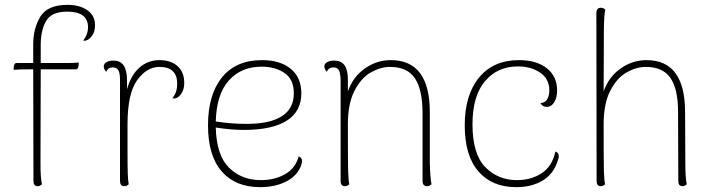

<svg xmlns="http://www.w3.org/2000/svg" viewBox="-20 -760 2937 792"><path d="M372 -656Q372 -627 357.5 -609.5Q343 -592 329 -592Q325 -592 323 -593Q343 -617 343 -648Q343 -712 257 -712Q193 -712 170.5 -674Q148 -636 148 -574V-500H253Q285 -500 305 -502L304 -488Q302 -474 293 -474H148L147 -87Q147 -24 153 0Q145 8 135 8Q118 8 118 -14L117 -474H96Q62 -474 36 -472L37 -486Q39 -500 48 -500H117V-577Q117 -643 146.5 -691.5Q176 -740 259 -740Q308 -740 340 -718Q372 -696 372 -656Z M740 -418Q740 -392 728.5 -374.5Q717 -357 703 -354Q696 -353 691 -355Q703 -370 707 -384Q711 -398 711 -414Q711 -484 638 -484Q585 -484 545.5 -429Q506 -374 506 -247V-132Q506 -76 507 -45Q508 -14 511 0Q503 8 492 8Q475 8 475 -14V-432Q475 -459 468 -470.5Q461 -482 445 -482Q426 -482 418 -464Q408 -475 408 -486Q408 -497 419 -503.5Q430 -510 448 -510Q477 -510 490.5 -489.5Q504 -469 504 -427V-392Q520 -450 555 -481Q590 -512 638 -512Q684 -512 712 -487.5Q740 -463 740 -418Z M1226 -95Q1226 -87 1220 -72Q1202 -31 1157 -9.5Q1112 12 1053 12Q951 12 894.5 -53Q838 -118 838 -243Q838 -369 895.5 -440.5Q953 -512 1061 -512Q1136 -512 1179.5 -476Q1223 -440 1223 -375Q1223 -300 1162.5 -262Q1102 -224 986 -224Q934 -224 870 -234Q873 -119 925 -68Q977 -17 1056 -17Q1113 -17 1156 -41.5Q1199 -66 1212 -115Q1226 -110 1226 -95ZM870 -259Q933 -249 998 -249Q1093 -249 1142.5 -280.5Q1192 -312 1192 -375Q1192 -433 1153.5 -459Q1115 -485 1059 -485Q975 -485 924 -428Q873 -371 870 -259Z M1760 0Q1752 8 1742 8Q1723 8 1723 -14V-298Q1722 -393 1690.5 -438.5Q1659 -484 1589 -484Q1550 -484 1510 -461.5Q1470 -439 1442.5 -386Q1415 -333 1415 -247Q1415 -97 1416 -57Q1417 -17 1421 0Q1413 8 1403 8Q1385 8 1385 -14V-432Q1384 -460 1377.5 -471Q1371 -482 1355 -482Q1336 -482 1328 -464Q1318 -475 1318 -486Q1318 -497 1329 -503.5Q1340 -510 1358 -510Q1388 -510 1401.5 -490.5Q1415 -471 1415 -431V-383Q1436 -443 1485 -477.5Q1534 -512 1592 -512Q1753 -512 1753 -297V-87Q1755 -21 1760 0Z M1897 -243Q1897 -368 1956 -440Q2015 -512 2121 -512Q2193 -512 2235.5 -478.5Q2278 -445 2278 -387Q2278 -357 2266 -338Q2254 -319 2235 -319Q2218 -319 2209 -335Q2227 -335 2236.5 -349.5Q2246 -364 2246 -387Q2246 -435 2208 -460.5Q2170 -486 2116 -486Q2032 -486 1980.5 -425Q1929 -364 1929 -247Q1929 -125 1981.5 -71Q2034 -17 2112 -17Q2171 -17 2214.5 -45.5Q2258 -74 2271 -135Q2285 -130 2285 -116Q2285 -107 2279 -92Q2261 -40 2216.5 -14Q2172 12 2109 12Q2010 12 1953.5 -53Q1897 -118 1897 -243Z M2813 0Q2805 8 2795 8Q2778 8 2778 -14L2777 -298Q2777 -393 2745.5 -438.5Q2714 -484 2644 -484Q2605 -484 2565 -461.5Q2525 -439 2497.5 -386Q2470 -333 2470 -247Q2470 -97 2471 -57Q2472 -17 2476 0Q2468 8 2458 8Q2441 8 2441 -14L2440 -706Q2440 -728 2459 -728Q2469 -728 2477 -720Q2472 -702 2471 -640L2470 -383Q2491 -443 2540 -477.5Q2589 -512 2647 -512Q2806 -512 2806 -297L2807 -87Q2807 -24 2813 0Z"/></svg>

Font: Arima Madurai Thin
Style: Regular
Weight: 250
Designer: Joana Correia and Natanael Gama
Foundry: NDISCOVER
Version: Version 1.019; ttfautohint (v1.5) -l 7 -r 28 -G 50 -x 13 -D 